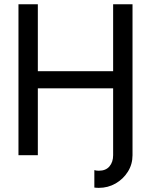

<svg xmlns="http://www.w3.org/2000/svg" viewBox="-20 -743 723 919"><path d="M614.3 0Q614.3 43.5 592 78.9Q569.8 114.3 533.2 135.3Q496.6 156.2 453.1 156.2Q447.8 156.2 442.4 155.8Q437 155.3 431.6 154.8V71.3Q441.4 74.2 453.1 74.2Q486.3 74.2 503.9 53.5Q521.5 32.7 521.5 0V-320.3H161.1V0H68.4V-722.7H161.1V-402.3H521.5V-722.7H614.3Z"/></svg>

Font: Giphurs SC
Style: Regular
Weight: 400
Version: Version 0.920